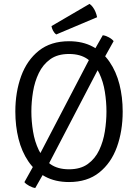

<svg xmlns="http://www.w3.org/2000/svg" viewBox="-20 -902 693 964"><path d="M440.5 -627.5 496 -725Q510 -723.5 526.2 -714.8Q542.5 -706 550.5 -695.5L485 -578L212.5 -55.5L157 42Q143 40 126.8 31.2Q110.5 22.5 102.5 12.5L168 -105ZM137.5 -342Q137.5 -293.5 145.8 -242.5Q154 -191.5 174.8 -148.2Q195.5 -105 232.2 -78.5Q269 -52 326.5 -52Q384 -52 420.8 -78.5Q457.5 -105 478 -148.2Q498.5 -191.5 506.5 -242.5Q514.5 -293.5 514.5 -342Q514.5 -390.5 506.5 -441.2Q498.5 -492 478 -535Q457.5 -578 420.8 -604.5Q384 -631 326.5 -631Q269 -631 232.2 -604.5Q195.5 -578 174.8 -535Q154 -492 145.8 -441.2Q137.5 -390.5 137.5 -342ZM57 -342Q57 -439.5 86.2 -519.8Q115.5 -600 175.2 -647.5Q235 -695 326.5 -695Q395.5 -695 446.2 -667.5Q497 -640 530.2 -591.2Q563.5 -542.5 579.8 -478.5Q596 -414.5 596 -342Q596 -244 567 -163.8Q538 -83.5 478.2 -35.8Q418.5 12 326.5 12Q257.5 12 206.5 -15.5Q155.5 -43 122.2 -92Q89 -141 73 -205Q57 -269 57 -342ZM429.5 -882.5Q438.5 -876.5 446.2 -866Q454 -855.5 459.5 -842.2Q465 -829 467.5 -815.5L262.5 -729Q252.5 -736 246.2 -748.2Q240 -760.5 238.5 -771Z"/></svg>

Font: Signika SC
Style: Regular
Weight: 300
Designer: Anna Giedryś
Foundry: Anna Giedryś
Version: Version 2.000